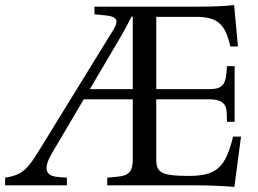

<svg xmlns="http://www.w3.org/2000/svg" viewBox="-35 -726 1010 752"><path d="M883 6 909 -191H878C848 -70 814 -37 703 -37C597 -37 577 -50 577 -102V-337H786C832 -337 852 -321 853 -283L854 -249H884V-467H854L852 -441C848 -392 832 -377 786 -377H577V-660H733C816 -660 848 -632 867 -544H897L882 -706C844 -702 805 -700 741 -700H335V-670L376 -666C416 -662 435 -652 410 -611L117 -135C71 -60 51 -41 -15 -30V0H227V-30L191 -33C140 -37 135 -69 169 -127L293 -337H485V-102C485 -55 470 -38 426 -34L385 -30V0H739C779 0 834 2 883 6ZM317 -377 433 -574C452 -606 467 -634 480 -661H485V-377Z"/></svg>

Font: Hedvig Letters Serif 24pt
Style: Regular
Weight: 400
Designer: Alexander Örn & Tor Weibull
Foundry: Kanon Foundry
Version: Version 1.000